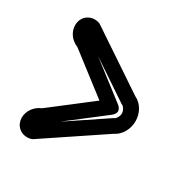

<svg xmlns="http://www.w3.org/2000/svg" viewBox="-111 -650 587 612"><g transform="rotate(30 182.5 -343.5)"><path d="M292.5 -343C292.5 -330.7 282.6 -319.7 280.9 -319.1C278.7 -318.3 276.4 -317 274.7 -315.8C269.2 -312.1 193 -261 135.3 -222.4L266.1 -323.2C268.6 -325.1 292.5 -342.5 266.1 -362.8L135.3 -463.6C197 -422.3 267.3 -375.2 276.6 -368.9C276.6 -368.9 279.5 -367.4 280.9 -366.9C282.6 -366.3 292.5 -355.3 292.5 -343ZM342.5 -343C342.5 -371.6 328.5 -399.7 301.4 -412.5C280.7 -426.5 89.4 -554.4 89.4 -554.4C87.6 -555.6 84.7 -557 82.2 -557.7C66.2 -562.1 48.1 -559 35.6 -546.4C27 -537.8 22.5 -525.8 22.5 -513.6C22.5 -486.8 39.8 -465.2 63.6 -455.7L209.9 -343L63.6 -230.3C41.9 -221.6 22.5 -199.9 22.5 -172.4C22.5 -159.6 27.5 -147 36.9 -138.3C49.4 -126.7 66.8 -124 82.2 -128.2C84.3 -128.8 87.2 -130.1 89.4 -131.6C89.5 -131.6 278.9 -258.3 301.4 -273.5C326.7 -285.5 342.5 -313.6 342.5 -343Z"/></g></svg>

Font: Hi.
Style: Regular
Weight: 400
Designer: Mew Too, Robert Jablonski
Foundry: Cannot Into Space Fonts
Version: Version 1.996